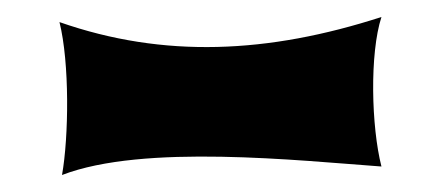

<svg xmlns="http://www.w3.org/2000/svg" viewBox="-20 -452 519 226"><path d="M429 -256C417 -303 415 -389 429 -432C296 -389 173 -383 50 -426C62 -378 61 -291 53 -246C149 -283 332 -263 429 -256Z"/></svg>

Font: Shojumaru
Style: Regular
Weight: 400
Designer: Astigmatic (AOETI)
Foundry: Astigmatic (AOETI)
Version: Version 1.000